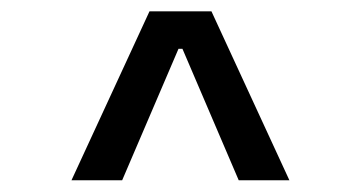

<svg xmlns="http://www.w3.org/2000/svg" viewBox="-20 -713 626 333"><path d="M104 -400.4 239.3 -693.4H346.7L481.9 -400.4H394L296.4 -628.4H289.6L191.9 -400.4Z"/></svg>

Font: Cascadia Mono SemiLight
Style: Regular
Weight: 350
Monospace: yes
Designer: Aaron Bell
Foundry: Saja Typeworks
Version: Version 2404.023; ttfautohint (v1.8.4)